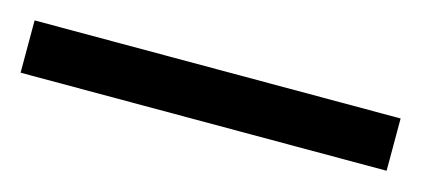

<svg xmlns="http://www.w3.org/2000/svg" viewBox="-27 9 498 227"><g transform="rotate(15 222.0 122.0)"><path d="M446 154H-2V90H446Z"/></g></svg>

Font: Noto Sans New Tai Lue
Style: Regular
Weight: 400
Designer: Monotype Design Team
Foundry: Monotype Imaging Inc.
Version: Version 2.003